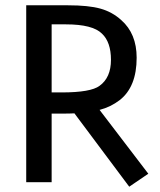

<svg xmlns="http://www.w3.org/2000/svg" viewBox="-20 -688 605 725"><path d="M496 -470Q496 -360 432 -310Q398 -284 356 -273L540 -32L468 17L261 -260Q245 -259 211 -259H175V0H79V-668H237Q314 -668 359 -655.5Q404 -643 438 -612Q496 -561 496 -470ZM356 -364Q399 -395 399 -462Q399 -529 365 -561Q330 -596 229 -596H175V-339H213Q323 -339 356 -364Z"/></svg>

Font: Rambla
Style: Regular
Weight: 400
Designer: Martin Sommaruga
Foundry: Martin Sommaruga
Version: Version 1.001